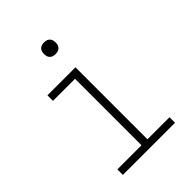

<svg xmlns="http://www.w3.org/2000/svg" viewBox="-206 -810 911 911"><g transform="rotate(-45 250.0 -354.5)"><path d="M425 0H75V-37H237V-483H89V-520H277V-37H425ZM255 -631Q247 -631 239.5 -633Q232 -635 226 -641Q220 -647 218 -654.5Q216 -662 216 -670Q216 -678 218 -685.5Q220 -693 226 -699Q232 -705 239.5 -707Q247 -709 255 -709Q263 -709 270.5 -707Q278 -705 284 -699Q290 -693 292 -685.5Q294 -678 294 -670Q294 -662 292 -654.5Q290 -647 284 -641Q278 -635 270.5 -633Q263 -631 255 -631Z"/></g></svg>

Font: Iosevka Term Curly Extralight
Style: Regular
Weight: 200
Designer: Belleve Invis
Foundry: Belleve Invis
Version: Version 32.3.0